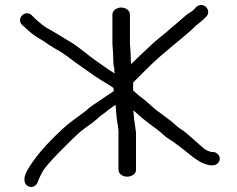

<svg xmlns="http://www.w3.org/2000/svg" viewBox="-20 -699 944 764"><path d="M451.4 -23.5C451.4 -9.1 465.7 4 485.7 4C504.6 4 521.2 -7.5 521.2 -22.4V-172.2L513.5 -225.7C512.7 -231.1 512.3 -236.1 512.3 -240.7V-241.2L510.6 -260.2C525.7 -246.5 542 -231.5 563.9 -214.9L608.9 -180.8C616.6 -175 622.9 -169.6 627.8 -164.7C642.5 -150.1 660.6 -141.6 674.2 -131.3L712.5 -102.3C746 -74.5 769.4 -56.6 789.7 -48.8C802 -44 811.8 -41.2 820.8 -41.2H826.8C841.8 -41.2 854.3 -53.2 854.3 -67.6C854.3 -82.1 841.8 -94.1 826.8 -94.1H821.1C821 -94.1 815.8 -95.4 808.9 -98C793.9 -103.8 790.9 -109.2 775.9 -121.5C764 -131.2 723 -170.6 703.9 -182.5C693 -189.3 685.5 -195.1 681.7 -198.9C664.5 -216.2 634.1 -236.1 614.5 -251.9L614 -252.3L613.3 -252.7C591.9 -266.7 565.4 -295.3 541.3 -312.3C530.3 -320.1 520.9 -329.5 509.8 -338.8V-370.6C517.4 -378.7 537.6 -398.9 569.6 -430.3C636.6 -496.2 685 -528.4 748.7 -586.2C766.5 -605.5 771.2 -604 790.6 -622.7L800.6 -632.7C813 -645 809.2 -661.8 800.3 -670.7C791.3 -679.6 774.3 -683.5 761.4 -671.7L760.9 -671.3L751.7 -661.1C747.5 -657 742.4 -652.9 738 -650.3C728.4 -645.4 717.5 -636.6 702.7 -623.2C676.7 -599.7 670 -596.1 646.2 -574.7C626.9 -557.3 605.8 -543.1 583.7 -521.9C553.9 -493.2 531.7 -474.1 501.8 -443.7L500.9 -452.2L499.6 -489L497.1 -525.8V-641.5C497.1 -656.5 481.3 -669 462.2 -669C443.1 -669 427.3 -656.5 427.3 -641.5V-525.2L429.8 -488L431.1 -450.3C431.1 -443 432 -436.8 434.9 -427V-417.9L436.3 -406.6C434 -408.2 430.8 -410.2 428.2 -411.8C403.9 -427 393.4 -435.7 363.2 -456.4C333.4 -476.9 303.3 -503.8 273.1 -524.2C215.2 -560 180.8 -580.2 167 -587.5C157.7 -592.5 140.6 -605.7 119 -625.5L106.2 -638.3C93.9 -650.7 77 -646.9 68.2 -638C59.3 -629.3 55.4 -613 67.1 -600.5L67.5 -600.2L80.7 -588.4C99.4 -570.5 118.9 -555.5 138.5 -544.4C159 -532.8 165.2 -526 197.1 -506.8C218.6 -495.3 238.5 -482.3 257.1 -467.8C286.8 -444.6 331.1 -415.8 355.8 -397L356.3 -396.6L383.5 -379.4C394.8 -372.3 420.5 -358 431.3 -349.2C431.4 -347.3 432.2 -341.7 433.4 -337.5C421.2 -328.1 394.9 -311.8 382.1 -302.6C362 -288.1 340.8 -276.7 320.9 -257.6L302.5 -243.6C279.6 -226.3 254.7 -210.3 227.9 -185C186.9 -146.5 145.7 -105 112.1 -57.8C92.5 -30.3 80.7 -9.8 77.8 6.7C75.2 22.6 80.2 39.8 97.8 44.2C115.7 48.7 127.9 35.2 132.3 19.8C133.6 15.3 139.4 2.3 149.5 -16.3C165.7 -46.5 252.8 -130.9 281.6 -158.4C296.2 -172.5 312.6 -185.7 330.5 -198.1C347 -209.5 359.6 -219.3 368.6 -227.9C383.4 -242.3 393.5 -246.2 412.3 -262.4C417.3 -266.8 440 -282.3 440 -281.5V-281.1L442.5 -250.1C442.8 -227.9 451.4 -193.1 451.4 -178.5Z"/></svg>

Font: MewTooHand
Style: BdWide
Weight: 400
Designer: Mew Too, Robert Jablonski
Version: Version 0.77